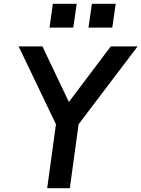

<svg xmlns="http://www.w3.org/2000/svg" viewBox="-20 -989 743 1009"><path d="M228 0 274 -336 78 -745H203L342 -453L562 -745H703L393 -336L347 0ZM240 -844 258 -969H383L365 -844ZM445 -844 463 -969H588L570 -844Z"/></svg>

Font: Plus Jakarta Sans SemiBold
Style: Italic
Weight: 600
Italic angle: -8°
Designer: Gumpita Rahayu
Foundry: Tokotype
Version: Version 2.071; ttfautohint (v1.8.4.7-5d5b);gftools[0.9.29]